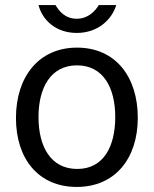

<svg xmlns="http://www.w3.org/2000/svg" viewBox="-20 -728 607 758"><path d="M283 10C435 10 524 -103 524 -263C524 -425 436 -540 284 -540C134 -540 43 -426 43 -262C43 -102 131 10 283 10ZM285 -61C179 -61 132 -151 132 -266C132 -380 179 -470 284 -470C388 -470 435 -381 435 -266C435 -150 389 -61 285 -61ZM370 -708C355 -683 327 -654 283 -654C235 -654 212 -687 199 -708H132C148 -647 202 -598 283 -598C368 -598 422 -652 439 -708Z"/></svg>

Font: Cheyenne Sans
Style: Regular
Weight: 400
Designer: The Public Sans project authors (U.S. Web Design System), Libre Franklin designed by Pablo Impallari and Rodrigo Fuenzal
Foundry: The Cheyenne Sans Project Authors
Version: Version 2.007